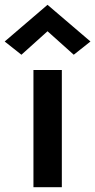

<svg xmlns="http://www.w3.org/2000/svg" viewBox="-36 -778 396 798"><path d="M103 0V-487H221V0ZM53 -550.5 -16.5 -605.5 161.5 -758 340 -605.5 270.5 -550.5 140.5 -667H182.5Z"/></svg>

Font: Karla ExtraLight
Style: Bold
Weight: 700
Version: Version 2.001